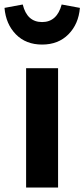

<svg xmlns="http://www.w3.org/2000/svg" viewBox="-48 -833 375 853"><path d="M-28 -798 53 -813Q72 -735 139 -735Q205 -735 226 -813L307 -798Q301 -726 256 -680.5Q211 -635 139 -635Q67 -635 22.5 -680.5Q-22 -726 -28 -798ZM210 -530V0H68V-530Z"/></svg>

Font: Fira Sans SemiBold
Style: Regular
Weight: 600
Designer: bBox Type GmbH & Carrois Corporate GbR & Edenspiekermann AG
Foundry: bBox Type GmbH & Carrois Corporate GbR & Edenspiekermann AG
Version: Version 4.301;PS 004.301;hotconv 1.0.88;makeotf.lib2.5.64775